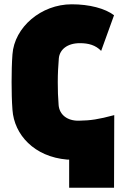

<svg xmlns="http://www.w3.org/2000/svg" viewBox="-20 -732 577 894"><path d="M302 11V142H511L512 -196C437 -176 403 -171 347 -170C293 -169 257 -198 253 -242C250 -280 249 -310 249 -350C249 -390 251 -424 254 -461C258 -501 293 -531 352 -531C392 -531 425 -522 451 -495L511 -661C469 -693 396 -712 314 -712C171 -712 47 -605 38 -479C35 -440 34 -392 34 -350C34 -308 35 -260 38 -221C46 -104 140 -2 292 11Z"/></svg>

Font: Finlandica Black
Style: Regular
Weight: 900
Designer: Niklas Ekholm, Juho Hiilivirta, Jaakko Suomalainen
Foundry: Helsinki Type Studio
Version: Version 2.000;Glyphs 3.2 (3202)